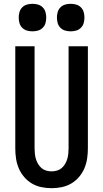

<svg xmlns="http://www.w3.org/2000/svg" viewBox="-20 -977 540 1005"><path d="M250 8Q223 8 196.5 2.5Q170 -3 147 -16.5Q124 -30 106.5 -50.5Q89 -71 78.5 -95.5Q68 -120 64 -146.5Q60 -173 60 -200V-735H161V-200Q161 -186 162.5 -172Q164 -158 168 -144.5Q172 -131 179.5 -118.5Q187 -106 197.5 -97Q208 -88 222 -84Q236 -80 250 -80Q264 -80 278 -84Q292 -88 302.5 -97Q313 -106 320.5 -118.5Q328 -131 332 -144.5Q336 -158 337.5 -172Q339 -186 339 -200V-735H440V-200Q440 -173 436 -146.5Q432 -120 421.5 -95.5Q411 -71 393.5 -50.5Q376 -30 353 -16.5Q330 -3 303.5 2.5Q277 8 250 8ZM350 -813Q335 -813 321 -817Q307 -821 296.5 -831.5Q286 -842 282 -856Q278 -870 278 -885Q278 -900 282 -914Q286 -928 296.5 -938.5Q307 -949 321 -953Q335 -957 350 -957Q365 -957 379 -953Q393 -949 403.5 -938.5Q414 -928 418 -914Q422 -900 422 -885Q422 -870 418 -856Q414 -842 403.5 -831.5Q393 -821 379 -817Q365 -813 350 -813ZM150 -813Q135 -813 121 -817Q107 -821 96.5 -831.5Q86 -842 82 -856Q78 -870 78 -885Q78 -900 82 -914Q86 -928 96.5 -938.5Q107 -949 121 -953Q135 -957 150 -957Q165 -957 179 -953Q193 -949 203.5 -938.5Q214 -928 218 -914Q222 -900 222 -885Q222 -870 218 -856Q214 -842 203.5 -831.5Q193 -821 179 -817Q165 -813 150 -813Z"/></svg>

Font: Zed Sans Semibold
Style: Regular
Weight: 600
Designer: Belleve Invis
Foundry: Belleve Invis
Version: Version 1.0.0; ttfautohint (v1.8.4)